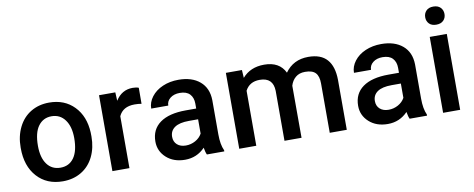

<svg xmlns="http://www.w3.org/2000/svg" viewBox="-64 -1017 3246 1316"><g transform="rotate(-10 1559.5 -359.5)"><path d="M38.6 -269Q38.6 -346.7 69.3 -408.9Q100.1 -471.2 155.8 -504.6Q211.4 -538.1 283.7 -538.1Q390.6 -538.1 457.3 -469.2Q523.9 -400.4 529.3 -286.6L529.8 -258.8Q529.8 -180.7 499.8 -119.1Q469.7 -57.6 413.8 -23.9Q357.9 9.8 284.7 9.8Q172.9 9.8 105.7 -64.7Q38.6 -139.2 38.6 -263.2ZM157.2 -258.8Q157.2 -177.2 190.9 -131.1Q224.6 -85 284.7 -85Q344.7 -85 378.2 -131.8Q411.6 -178.7 411.6 -269Q411.6 -349.1 377.2 -396Q342.8 -442.9 283.7 -442.9Q225.6 -442.9 191.4 -396.7Q157.2 -350.6 157.2 -258.8Z M906.7 -419.9Q883.3 -423.8 858.4 -423.8Q776.9 -423.8 748.5 -361.3V0H629.9V-528.3H743.2L746.1 -469.2Q789.1 -538.1 865.2 -538.1Q890.6 -538.1 907.2 -531.2Z M1287.6 0Q1279.8 -15.1 1273.9 -49.3Q1217.3 9.8 1135.3 9.8Q1055.7 9.8 1005.4 -35.6Q955.1 -81.1 955.1 -147.9Q955.1 -232.4 1017.8 -277.6Q1080.6 -322.8 1197.3 -322.8H1270V-357.4Q1270 -398.4 1247.1 -423.1Q1224.1 -447.8 1177.2 -447.8Q1136.7 -447.8 1110.8 -427.5Q1085 -407.2 1085 -376H966.3Q966.3 -419.4 995.1 -457.3Q1023.9 -495.1 1073.5 -516.6Q1123 -538.1 1184.1 -538.1Q1276.9 -538.1 1332 -491.5Q1387.2 -444.8 1388.7 -360.4V-122.1Q1388.7 -50.8 1408.7 -8.3V0ZM1157.2 -85.4Q1192.4 -85.4 1223.4 -102.5Q1254.4 -119.6 1270 -148.4V-248H1206.1Q1140.1 -248 1106.9 -225.1Q1073.7 -202.1 1073.7 -160.2Q1073.7 -126 1096.4 -105.7Q1119.1 -85.4 1157.2 -85.4Z M1624.5 -528.3 1627.9 -473.1Q1683.6 -538.1 1780.3 -538.1Q1886.2 -538.1 1925.3 -457Q1982.9 -538.1 2087.4 -538.1Q2174.8 -538.1 2217.5 -489.7Q2260.3 -441.4 2261.2 -347.2V0H2142.6V-343.8Q2142.6 -394 2120.6 -417.5Q2098.6 -440.9 2047.9 -440.9Q2007.3 -440.9 1981.7 -419.2Q1956.1 -397.5 1945.8 -362.3L1946.3 0H1827.6V-347.7Q1825.2 -440.9 1732.4 -440.9Q1661.1 -440.9 1631.3 -382.8V0H1512.7V-528.3Z M2698.7 0Q2690.9 -15.1 2685.1 -49.3Q2628.4 9.8 2546.4 9.8Q2466.8 9.8 2416.5 -35.6Q2366.2 -81.1 2366.2 -147.9Q2366.2 -232.4 2429 -277.6Q2491.7 -322.8 2608.4 -322.8H2681.2V-357.4Q2681.2 -398.4 2658.2 -423.1Q2635.3 -447.8 2588.4 -447.8Q2547.9 -447.8 2522 -427.5Q2496.1 -407.2 2496.1 -376H2377.4Q2377.4 -419.4 2406.2 -457.3Q2435.1 -495.1 2484.6 -516.6Q2534.2 -538.1 2595.2 -538.1Q2688 -538.1 2743.2 -491.5Q2798.3 -444.8 2799.8 -360.4V-122.1Q2799.8 -50.8 2819.8 -8.3V0ZM2568.4 -85.4Q2603.5 -85.4 2634.5 -102.5Q2665.5 -119.6 2681.2 -148.4V-248H2617.2Q2551.3 -248 2518.1 -225.1Q2484.9 -202.1 2484.9 -160.2Q2484.9 -126 2507.6 -105.7Q2530.3 -85.4 2568.4 -85.4Z M3050.3 0H2931.6V-528.3H3050.3ZM2924.3 -665.5Q2924.3 -692.9 2941.7 -710.9Q2959 -729 2991.2 -729Q3023.4 -729 3041 -710.9Q3058.6 -692.9 3058.6 -665.5Q3058.6 -638.7 3041 -620.8Q3023.4 -603 2991.2 -603Q2959 -603 2941.7 -620.8Q2924.3 -638.7 2924.3 -665.5Z"/></g></svg>

Font: Roboto Medium
Style: Regular
Weight: 500
Designer: Google
Version: Version 2.134; 2016; ttfautohint (v1.6)